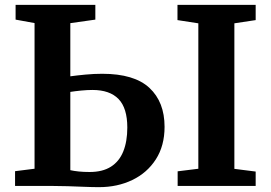

<svg xmlns="http://www.w3.org/2000/svg" viewBox="-20 -763 1111 788"><path d="M386.5 5.1Q359.4 5.1 326.4 3.7Q293.5 2.4 258 1.2Q222.5 0 186.5 0H41.8V-60.4L121.8 -70.5V-668.3L44 -682.5V-743H371.3V-682.5L268.6 -668V-449.8Q294.3 -453.4 330 -456.8Q365.8 -460.2 399.4 -460.2Q531.2 -460.2 593.3 -402.3Q655.4 -344.4 655.4 -242.5Q655.4 -164.6 619.6 -109Q583.9 -53.5 522.9 -24.2Q461.9 5.1 386.5 5.1ZM347.9 -57.1Q401.1 -57.1 435.2 -78.8Q469.4 -100.5 485.9 -141.4Q502.5 -182.4 502.5 -239.6Q502.5 -319.2 466.6 -356.5Q430.7 -393.8 359.3 -393.8Q338.4 -393.8 312.5 -391.3Q286.6 -388.7 268.6 -385.8V-64.6Q282.9 -61.3 302.9 -59.2Q322.9 -57.1 347.9 -57.1ZM794 -70.4V-667.3L708.4 -680.5V-743H1029.3V-680.5L941.9 -667.3V-70L1029.3 -58.9V0H709.1V-59.9Z"/></svg>

Font: Merriweather Light
Style: Regular
Weight: 300
Designer: Eben Sorkin
Foundry: Eben Sorkin
Version: Version 2.100